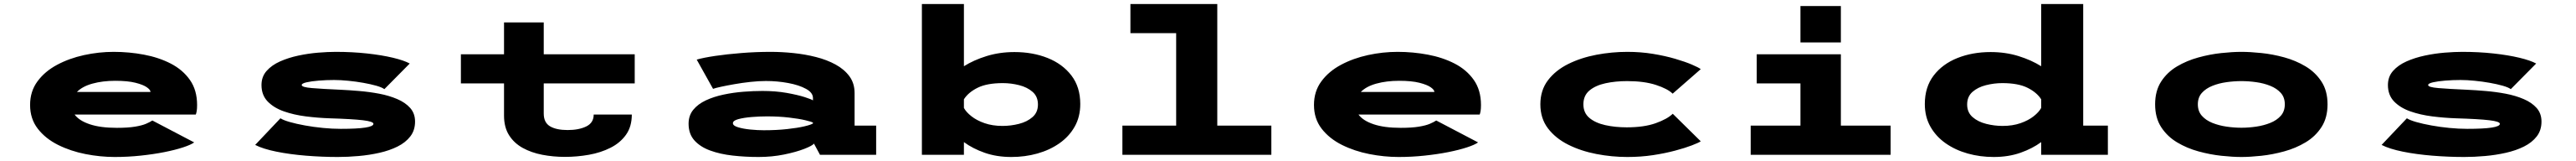

<svg xmlns="http://www.w3.org/2000/svg" viewBox="-20 -770 12840 801"><path d="M552 11Q480 11 406 -3.5Q332 -18 269.2 -49.2Q206.5 -80.5 168.2 -129.8Q130 -179 130 -248Q130 -315.5 166.8 -365.2Q203.5 -415 264.5 -447.5Q325.5 -480 399.2 -496Q473 -512 547 -512Q623.5 -512 697.2 -498.2Q771 -484.5 831 -453.8Q891 -423 926.8 -372.2Q962.5 -321.5 962.5 -247.5Q962.5 -228.5 960.5 -217.2Q958.5 -206 956 -200H352Q374.5 -169.5 427.5 -151.8Q480.5 -134 562.5 -134Q618 -134 652.8 -139.8Q687.5 -145.5 707.5 -154Q727.5 -162.5 739.5 -170.5L948 -61.5Q931.5 -49.5 892.5 -36.8Q853.5 -24 799.2 -13.2Q745 -2.5 681.5 4.2Q618 11 552 11ZM554.5 -368Q492 -368 441.5 -354.2Q391 -340.5 363.5 -312.5H730V-313.5Q730 -323 712 -335.8Q694 -348.5 655.5 -358.2Q617 -368 554.5 -368Z M1663.5 11Q1585.5 11 1505.2 4.5Q1425 -2 1358 -15.5Q1291 -29 1252 -49L1378 -181.5Q1392.5 -172 1425 -162.8Q1457.5 -153.5 1500.5 -145.8Q1543.5 -138 1590 -133.5Q1636.5 -129 1678.5 -129Q1841.5 -129 1841.5 -154Q1841.5 -165.5 1789 -171.8Q1736.5 -178 1620.5 -181.5Q1563.5 -183.5 1504.2 -191Q1445 -198.5 1395 -216Q1345 -233.5 1314.2 -265.2Q1283.5 -297 1283.5 -347Q1283.5 -388.5 1309 -417.2Q1334.5 -446 1376.2 -464.5Q1418 -483 1467.5 -493.5Q1517 -504 1566 -508Q1615 -512 1654 -512Q1736 -512 1809.5 -504Q1883 -496 1938.5 -482.8Q1994 -469.5 2022.5 -454L1896 -326.5Q1884 -335.5 1855.8 -343.5Q1827.5 -351.5 1790.8 -358Q1754 -364.5 1715.8 -368.2Q1677.5 -372 1645.5 -372Q1606.5 -372 1569.5 -369Q1532.5 -366 1508.2 -360.5Q1484 -355 1484 -347Q1484 -336 1535 -331.8Q1586 -327.5 1678 -323.5Q1721 -321.5 1771.2 -317.2Q1821.5 -313 1870.5 -303.8Q1919.5 -294.5 1960 -277.2Q2000.5 -260 2024.8 -232.8Q2049 -205.5 2049 -165Q2049 -122 2025.5 -91.5Q2002 -61 1961.8 -41Q1921.5 -21 1871.5 -9.8Q1821.5 1.5 1767.8 6.2Q1714 11 1663.5 11Z M2492.5 -195V-355H2277.5V-500H2492.5V-658.5H2690.5V-500H3144V-355H2690.5V-205Q2690.5 -160 2722 -141.5Q2753.5 -123 2809.5 -123Q2865.5 -123 2902.5 -141Q2939.5 -159 2939.5 -200H3129.5Q3129.5 -140 3100.5 -99.5Q3071.5 -59 3023.2 -34.8Q2975 -10.5 2915.8 0Q2856.5 10.5 2796 10.5Q2737.5 10.5 2683 0Q2628.5 -10.5 2585.5 -34.2Q2542.5 -58 2517.5 -97.5Q2492.5 -137 2492.5 -195Z M3761.5 11Q3695 11 3632.5 4Q3570 -3 3520.5 -21Q3471 -39 3441.8 -71.2Q3412.5 -103.5 3412.5 -154.5Q3412.5 -195.5 3436 -224Q3459.5 -252.5 3498.8 -270.8Q3538 -289 3586.2 -299.2Q3634.5 -309.5 3685 -313.5Q3735.5 -317.5 3780.5 -317.5Q3846.5 -317.5 3901.5 -307.8Q3956.5 -298 3991.5 -286.8Q4026.5 -275.5 4032.5 -270.5V-282.5Q4032.5 -309 3997.8 -328Q3963 -347 3909 -357Q3855 -367 3798 -367Q3762 -367 3720.8 -362.5Q3679.5 -358 3640.8 -351.2Q3602 -344.5 3573.5 -338.2Q3545 -332 3534.5 -328L3453 -473.5Q3486 -483 3545 -491.8Q3604 -500.5 3676.2 -506.2Q3748.5 -512 3821.5 -512Q3876.5 -512 3935 -506Q3993.5 -500 4047.8 -486.2Q4102 -472.5 4145.5 -448.8Q4189 -425 4214.5 -390.2Q4240 -355.5 4240 -307V-145H4347.5V0H4067.5L4037.5 -55.5Q4029.5 -45 3989 -29.2Q3948.5 -13.5 3888.2 -1.2Q3828 11 3761.5 11ZM3787.5 -122Q3851 -122 3903.5 -127.8Q3956 -133.5 3990 -141.5Q4024 -149.5 4032.5 -156V-160Q4025.5 -164.5 3993.8 -172Q3962 -179.5 3912.5 -185.2Q3863 -191 3803 -191Q3766 -191 3726.5 -187.8Q3687 -184.5 3660.2 -177.2Q3633.5 -170 3633.5 -157Q3633.5 -144.5 3659.2 -136.8Q3685 -129 3721 -125.5Q3757 -122 3787.5 -122Z M4575.5 0V-750H4785V-440.5Q4833.5 -471 4898 -491Q4962.5 -511 5037 -511Q5128 -511 5202.2 -481.5Q5276.5 -452 5320.8 -394.5Q5365 -337 5365 -252.5Q5365 -189 5337.2 -140Q5309.5 -91 5261.2 -57.2Q5213 -23.5 5151.2 -6.2Q5089.5 11 5021.5 11Q4948 11 4888.2 -10Q4828.5 -31 4785 -63V0ZM4979 -356.5Q4900 -356.5 4853.5 -333.5Q4807 -310.5 4785 -276V-233Q4796 -212.5 4822.2 -191.8Q4848.5 -171 4888 -157.2Q4927.5 -143.5 4977.5 -143.5Q5019 -143.5 5059.5 -153.8Q5100 -164 5127 -187.5Q5154 -211 5154 -250Q5154 -289.5 5127.5 -312.8Q5101 -336 5060.8 -346.2Q5020.5 -356.5 4979 -356.5Z M5575 0V-145H5843V-605H5615V-750H6048V-145H6317.5V0Z M6952 11Q6880 11 6806 -3.5Q6732 -18 6669.2 -49.2Q6606.5 -80.5 6568.2 -129.8Q6530 -179 6530 -248Q6530 -315.5 6566.8 -365.2Q6603.5 -415 6664.5 -447.5Q6725.5 -480 6799.2 -496Q6873 -512 6947 -512Q7023.5 -512 7097.2 -498.2Q7171 -484.5 7231 -453.8Q7291 -423 7326.8 -372.2Q7362.5 -321.5 7362.5 -247.5Q7362.5 -228.5 7360.5 -217.2Q7358.5 -206 7356 -200H6752Q6774.5 -169.5 6827.5 -151.8Q6880.5 -134 6962.5 -134Q7018 -134 7052.8 -139.8Q7087.5 -145.5 7107.5 -154Q7127.5 -162.5 7139.5 -170.5L7348 -61.5Q7331.5 -49.5 7292.5 -36.8Q7253.5 -24 7199.2 -13.2Q7145 -2.5 7081.5 4.2Q7018 11 6952 11ZM6954.5 -368Q6892 -368 6841.5 -354.2Q6791 -340.5 6763.5 -312.5H7130V-313.5Q7130 -323 7112 -335.8Q7094 -348.5 7055.5 -358.2Q7017 -368 6954.5 -368Z M8092 11Q8014.5 11 7937.8 -3.8Q7861 -18.5 7797.8 -50Q7734.5 -81.5 7696.5 -131.2Q7658.5 -181 7658.5 -251Q7658.5 -321 7696.5 -370.8Q7734.5 -420.5 7797.8 -451.8Q7861 -483 7937.8 -497.5Q8014.5 -512 8092 -512Q8159 -512 8220 -502Q8281 -492 8330.5 -477.5Q8380 -463 8413.5 -448.8Q8447 -434.5 8458 -426L8318 -304Q8293 -328.5 8234.5 -347.5Q8176 -366.5 8091 -366.5Q8033 -366.5 7983.2 -355.8Q7933.5 -345 7903.2 -319.8Q7873 -294.5 7873 -251Q7873 -208.5 7902.8 -183.5Q7932.5 -158.5 7981.8 -147.5Q8031 -136.5 8089 -136.5Q8175.5 -136.5 8233.2 -157Q8291 -177.5 8318.5 -204L8458 -67Q8447 -59.5 8413.8 -46.8Q8380.5 -34 8331 -20.8Q8281.5 -7.5 8220.5 1.8Q8159.5 11 8092 11Z M8955 -740H9156.5V-559H8955ZM8707 0V-145H8955V-355H8737V-500H9156.5V-145H9404.5V0Z M9918.5 11Q9850.5 11 9788.8 -6.2Q9727 -23.5 9678.8 -57.2Q9630.5 -91 9602.8 -140Q9575 -189 9575 -252.5Q9575 -337 9619.2 -394.5Q9663.5 -452 9738 -481.5Q9812.5 -511 9903 -511Q9977.5 -511 10042 -491Q10106.5 -471 10155 -440.5V-750H10364.5V-145H10487.5V0H10155V-63Q10111.5 -31 10051.8 -10Q9992 11 9918.5 11ZM9786 -250Q9786 -211 9813 -187.5Q9840 -164 9880.8 -153.8Q9921.5 -143.5 9962.5 -143.5Q10012.5 -143.5 10052 -157.2Q10091.5 -171 10117.8 -191.8Q10144 -212.5 10155 -233V-276Q10133 -310.5 10086.5 -333.5Q10040 -356.5 9961 -356.5Q9920 -356.5 9879.5 -346.2Q9839 -336 9812.5 -312.8Q9786 -289.5 9786 -250Z M11153 11Q11109.5 11 11053.2 5Q10997 -1 10939.2 -16.8Q10881.5 -32.5 10832.5 -61.8Q10783.5 -91 10753.2 -137.5Q10723 -184 10723 -251Q10723 -318 10753 -364.2Q10783 -410.5 10832 -439.5Q10881 -468.5 10938.8 -484.2Q10996.5 -500 11052.8 -506Q11109 -512 11153 -512Q11196.5 -512 11252.5 -506.2Q11308.5 -500.5 11366.2 -484.8Q11424 -469 11473 -439.8Q11522 -410.5 11552.2 -364.2Q11582.5 -318 11582.5 -251Q11582.5 -184 11552.2 -137.5Q11522 -91 11473 -61.8Q11424 -32.5 11366.2 -16.8Q11308.5 -1 11252.5 5Q11196.5 11 11153 11ZM11153 -134.5Q11189 -134.5 11226.8 -140Q11264.5 -145.5 11297 -158.5Q11329.5 -171.5 11349.5 -194Q11369.5 -216.5 11369.5 -251Q11369.5 -285.5 11349.5 -307.8Q11329.5 -330 11297 -343Q11264.5 -356 11226.8 -361.2Q11189 -366.5 11153 -366.5Q11117 -366.5 11079 -361.2Q11041 -356 11008.5 -343Q10976 -330 10956 -307.8Q10936 -285.5 10936 -251Q10936 -216.5 10956 -194Q10976 -171.5 11008.5 -158.5Q11041 -145.5 11079 -140Q11117 -134.5 11153 -134.5Z M12263.5 11Q12185.5 11 12105.2 4.5Q12025 -2 11958 -15.5Q11891 -29 11852 -49L11978 -181.5Q11992.5 -172 12025 -162.8Q12057.5 -153.5 12100.5 -145.8Q12143.5 -138 12190 -133.5Q12236.5 -129 12278.5 -129Q12441.5 -129 12441.5 -154Q12441.5 -165.5 12389 -171.8Q12336.5 -178 12220.5 -181.5Q12163.5 -183.5 12104.2 -191Q12045 -198.5 11995 -216Q11945 -233.5 11914.2 -265.2Q11883.5 -297 11883.5 -347Q11883.5 -388.5 11909 -417.2Q11934.5 -446 11976.2 -464.5Q12018 -483 12067.5 -493.5Q12117 -504 12166 -508Q12215 -512 12254 -512Q12336 -512 12409.5 -504Q12483 -496 12538.5 -482.8Q12594 -469.5 12622.5 -454L12496 -326.5Q12484 -335.5 12455.8 -343.5Q12427.5 -351.5 12390.8 -358Q12354 -364.5 12315.8 -368.2Q12277.5 -372 12245.5 -372Q12206.5 -372 12169.5 -369Q12132.5 -366 12108.2 -360.5Q12084 -355 12084 -347Q12084 -336 12135 -331.8Q12186 -327.5 12278 -323.5Q12321 -321.5 12371.2 -317.2Q12421.5 -313 12470.5 -303.8Q12519.5 -294.5 12560 -277.2Q12600.5 -260 12624.8 -232.8Q12649 -205.5 12649 -165Q12649 -122 12625.5 -91.5Q12602 -61 12561.8 -41Q12521.5 -21 12471.5 -9.8Q12421.5 1.5 12367.8 6.2Q12314 11 12263.5 11Z"/></svg>

Font: Trispace Expanded ExtraBold
Style: Regular
Weight: 800
Width: 7
Designer: Tyler Finck
Foundry: Etcetera Type Company
Version: Version 1.210; ttfautohint (v1.8.3)